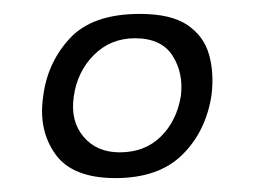

<svg xmlns="http://www.w3.org/2000/svg" viewBox="-20 -611 365 276"><path d="M146 -355Q84 -355 59.5 -389.5Q35 -424 42 -472Q48 -521 80.5 -556Q113 -591 181 -591Q226 -591 249.5 -575Q273 -559 280.5 -532.5Q288 -506 284 -474Q276 -422 242 -388.5Q208 -355 146 -355ZM152 -392Q188 -392 211 -414.5Q234 -437 240 -473Q244 -506 228 -531Q212 -556 174 -556Q139 -556 115 -532Q91 -508 86 -472Q81 -437 100 -414.5Q119 -392 152 -392Z"/></svg>

Font: Alumni Sans Medium
Style: Italic
Weight: 500
Italic angle: -8°
Designer: Robert E. Leuschke
Foundry: Robert E. Leuschke
Version: Version 1.016